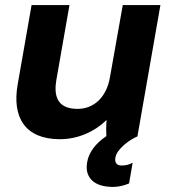

<svg xmlns="http://www.w3.org/2000/svg" viewBox="-20 -540 676 760"><path d="M217 11C287 11 352 -17 402 -65C400 -44 400 -19 401 -1C360 26 331 63 325 102C315 157 346 194 409 199C434 202 463 198 491 186L505 104C492 112 474 116 458 115C441 114 433 102 437 83C442 51 492 13 524 0L615 -520H466L415 -233C402 -157 353 -109 287 -109C200 -109 194 -169 203 -223L255 -520H105L50 -206C27 -76 79 11 217 11Z"/></svg>

Font: Fixel Display 20240404
Style: Bold Italic
Weight: 700
Italic angle: -10°
Designer: AlfaBravo + MacPaw
Foundry: Kyrylo Tkachov, Marchela Mozhyna, Serhii Makarenko, Maria Weinstein, Zakhar Kryvoshyya
Version: Version 1.211;Glyphs 3.2 (3225)